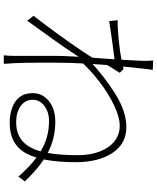

<svg xmlns="http://www.w3.org/2000/svg" viewBox="75 -896 849 1040"><g transform="rotate(90 500.0 -375.5)"><path d="M635 -216Q587 -216 553.5 -191Q520 -166 520 -129Q520 -86 554.5 -62Q589 -38 642 -38Q747 -38 788 -137Q820 -215 820 -373Q820 -440 800 -491.5Q780 -543 744 -571Q708 -599 661 -599Q614 -599 550 -568.5Q486 -538 421.5 -488.5Q357 -439 308 -384L311 -438Q395 -517 489.5 -576Q584 -635 668 -635Q758 -635 808 -559.5Q858 -484 858 -361Q858 -179 809.5 -91Q761 -3 645 -3Q603 -3 567 -15Q528 -28 506 -56Q484 -84 484 -127Q484 -181 527 -215.5Q570 -250 639 -250Q728 -250 803 -211.5Q878 -173 962 -85L936 -50Q863 -134 792 -175Q721 -216 635 -216ZM94 -542 89 -588Q106 -587 138 -589Q195 -592 258.5 -601Q322 -610 353 -620L374 -599Q332 -534 316 -503L307 -408Q248 -313 147 -175L92 -98L65 -132Q116 -198 167 -268Q278 -423 303 -470L308 -541L316 -573Q188 -557 94 -542ZM309 -749Q309 -762 307 -780L358 -778Q354 -758 340 -618Q319 -413 319 -246V-163Q319 -77 322 -20L324 5Q324 21 325 29H279Q282 2 282 -19V-249Q282 -320 296 -504L302 -591Q309 -717 309 -718Z"/></g></svg>

Font: Merged Yaku Han JP ExtraLight
Style: Regular
Weight: 250
Designer: Ryoko NISHIZUKA 西塚涼子 (kana, bopomofo & ideographs); Paul D. Hunt (Latin, Greek & Cyrillic); Sandoll Communications 산돌커뮤니
Foundry: Adobe
Version: Version 2.004